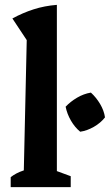

<svg xmlns="http://www.w3.org/2000/svg" viewBox="-20 -770 452 790"><path d="M24 0V-41Q34 -49 47 -56Q60 -63 78 -69L90 -605L31 -694Q73 -717 118 -731.5Q163 -746 214 -750V-66L271 -45V0ZM310 -228Q288 -246 272 -273.5Q256 -301 250 -331Q270 -352 297 -368Q324 -384 354 -389Q376 -369 392 -342Q408 -315 412 -287Q394 -264 366 -248Q338 -232 310 -228Z"/></svg>

Font: Piazzolla 24pt
Style: Bold
Weight: 700
Designer: Juan Pablo del Peral
Foundry: Huerta Tipografica
Version: Version 2.005